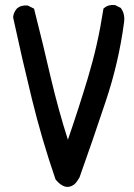

<svg xmlns="http://www.w3.org/2000/svg" viewBox="-20 -745 540 776"><path d="M203.6 -22.5Q148.9 -181.6 108.9 -345.2Q68.8 -508.8 33.2 -673.8V-675.3V-676.8Q33.7 -681.6 34.9 -686Q36.1 -690.4 37.8 -694.3Q39.6 -698.2 42 -702.1Q44.4 -706.1 47.4 -709.5L47.9 -710L48.3 -710.4Q64.9 -725.1 90.8 -722.7H92.8L94.2 -721.7L113.8 -711.9L117.7 -710L118.7 -705.6Q153.8 -567.9 186 -427.7Q200.7 -365.7 217.8 -303.5Q234.9 -241.2 254.4 -180.2Q296.9 -303.2 334.5 -427.7Q344.7 -461.9 354 -496.8Q363.3 -531.7 371.1 -566.4Q378.9 -601.1 385.5 -636.2Q392.1 -671.4 397.5 -706.5L397.9 -710L400.9 -712.4Q417.5 -727.1 443.4 -724.6H445.3L446.8 -723.6L466.3 -713.9L468.3 -712.9L469.7 -710.4Q485.8 -688 481.4 -654.8Q460 -492.7 407.7 -336.9Q356 -181.2 301.3 -27.8L300.8 -27.3L300.3 -26.4Q295.4 -17.6 290.3 -10.7Q285.2 -3.9 279.3 1Q260.3 14.6 241.7 8.8Q223.1 2.9 205.1 -19L204.1 -20.5Z"/></svg>

Font: NaikaiFont
Style: Bold
Weight: 700
Version: Version 1.89